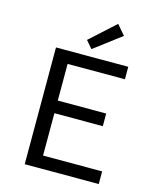

<svg xmlns="http://www.w3.org/2000/svg" viewBox="-126 -954 853 1042"><g transform="rotate(15 300.0 -433.5)"><path d="M114 0V-656H520V-586H198V-380H470V-309H198V-71H530V0ZM302 -697 266 -739 407 -867 454 -812Z"/></g></svg>

Font: Source Code Pro
Style: Regular
Weight: 400
Monospace: yes
Designer: Paul D. Hunt, Teo Tuominen
Foundry: Adobe Systems Incorporated
Version: Version 2.030;PS 1.000;hotconv 16.6.51;makeotf.lib2.5.65220